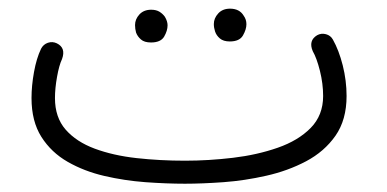

<svg xmlns="http://www.w3.org/2000/svg" viewBox="-20 -413 910 452"><path d="M54.2 -182.1Q54.2 -211.4 60.1 -243.7Q65.9 -275.9 76.7 -298.3Q82 -308.6 92.8 -312.3Q103.5 -315.9 113.8 -311Q135.7 -300.3 126 -273.9Q119.1 -259.3 114.3 -232.2Q109.4 -205.1 109.4 -182.1Q109.4 -136.7 134.5 -107.9Q159.7 -79.1 203.1 -63Q246.6 -46.9 301.5 -40.8Q356.4 -34.7 415.5 -34.7Q471.2 -34.7 528.3 -41.5Q585.4 -48.3 633.8 -65.2Q682.1 -82 711.4 -111.8Q740.7 -141.6 740.7 -187Q740.7 -215.8 733.2 -246.1Q725.6 -276.4 716.3 -292.5Q705.6 -317.4 726.6 -330.1Q736.3 -335.4 747.3 -332.5Q758.3 -329.6 763.7 -319.8Q777.8 -294.9 786.9 -259Q795.9 -223.1 795.9 -187Q795.9 -130.9 769.8 -93.5Q743.7 -56.2 700.7 -33.4Q657.7 -10.7 606.9 0.7Q556.2 12.2 505.9 15.9Q455.6 19.5 415.5 19.5Q372.1 19.5 322.5 15.9Q272.9 12.2 225.6 1.2Q178.2 -9.8 139.4 -32Q100.6 -54.2 77.4 -90.8Q54.2 -127.4 54.2 -182.1ZM483.4 -356.4Q483.4 -370.1 493.7 -381.3Q503.9 -392.6 521.5 -392.6Q543.9 -392.6 553.7 -376Q560.1 -367.2 560.1 -356Q560.1 -343.8 552 -329.6Q543.9 -315.4 521 -315.4Q505.9 -315.4 497.6 -322.5Q489.3 -329.6 486.3 -338.9Q483.4 -347.7 483.4 -356.4ZM297.9 -354Q297.9 -367.7 308.1 -378.9Q318.4 -390.1 335.9 -390.1Q347.7 -390.1 355.5 -385.3Q363.3 -380.4 368.2 -373.5Q374.5 -362.8 374.5 -353.5Q374.5 -340.8 366.5 -326.9Q358.4 -313 335.4 -313Q319.8 -313 311.8 -320.1Q303.7 -327.1 300.3 -336.4Q297.9 -345.2 297.9 -354Z"/></svg>

Font: Mikhak Light
Style: Regular
Weight: 300
Designer: Amin Abedi
Version: Version 3.3